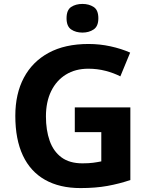

<svg xmlns="http://www.w3.org/2000/svg" viewBox="-20 -948 764 978"><path d="M361 -401H644V-31Q588 -12 527.5 -1Q467 10 390 10Q284 10 209.5 -32Q135 -74 96.5 -156Q58 -238 58 -358Q58 -470 101.5 -552Q145 -634 228 -679Q311 -724 431 -724Q488 -724 543 -712Q598 -700 643 -680L593 -559Q560 -576 518 -587Q476 -598 430 -598Q364 -598 315.5 -568Q267 -538 240.5 -483.5Q214 -429 214 -355Q214 -285 233 -231Q252 -177 293 -146.5Q334 -116 400 -116Q432 -116 454.5 -119Q477 -122 496 -126V-275H361ZM400 -928Q433 -928 457 -912.5Q481 -897 481 -855Q481 -814 457 -798Q433 -782 400 -782Q366 -782 342.5 -798Q319 -814 319 -855Q319 -897 342.5 -912.5Q366 -928 400 -928Z"/></svg>

Font: Noto Sans Malayalam
Style: Regular
Weight: 400
Designer: Jelle Bosma - Monotype Design Team
Foundry: Monotype Imaging Inc.
Version: Version 2.103